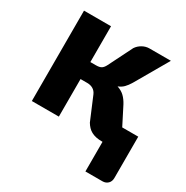

<svg xmlns="http://www.w3.org/2000/svg" viewBox="-159 -651 925 954"><g transform="rotate(30 304.0 -174.0)"><path d="M357.5 -479.5Q369 -497 388.2 -507.8Q407.5 -518.5 428.5 -518.5H551L442 -330Q429.5 -309 416.5 -296Q403.5 -283 385 -276Q410.5 -267.5 426.5 -252Q442.5 -236.5 455 -213L507 -111H599V126Q599 146 586.8 158Q574.5 170 555.5 170H458V0H456.5Q436 0 420.8 -3.2Q405.5 -6.5 393.5 -13Q381.5 -19.5 372.5 -29Q363.5 -38.5 356 -51L301 -181.5Q293.5 -199 279.2 -207.2Q265 -215.5 246.5 -215.5H207.5V0H52.5V-518.5H207.5V-313H239.5Q260.5 -313 270.8 -319.8Q281 -326.5 289 -342.5Z"/></g></svg>

Font: Lato ExtraBold
Style: Regular
Weight: 800
Designer: Lukasz Dziedzic with Adam Twardoch and Botio Nikoltchev
Foundry: tyPoland Lukasz Dziedzic
Version: Version 2.015; 2015-08-06; http://www.latofonts.com/